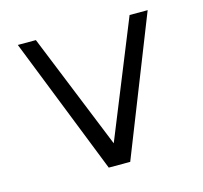

<svg xmlns="http://www.w3.org/2000/svg" viewBox="-78 -572 693 657"><g transform="rotate(-15 268.0 -243.0)"><path d="M230 0H306L498 -486H434L268 -76L102 -486H38Z"/></g></svg>

Font: Meta Space Light
Style: Regular
Weight: 300
Designer: Meta Pool / Florian Karsten
Foundry: Meta Pool / Florian Karsten
Version: Version 2.000;Glyphs 3.1.1 (3137)